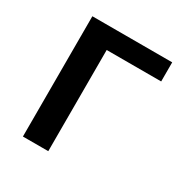

<svg xmlns="http://www.w3.org/2000/svg" viewBox="-127 -607 671 705"><g transform="rotate(30 208.5 -255.0)"><path d="M404 -510H65.5V0H173V-429H404Z"/></g></svg>

Font: Lato Semibold
Style: Regular
Weight: 600
Designer: Lukasz Dziedzic
Foundry: tyPoland Lukasz Dziedzic
Version: Version 2.006; 2014-01-15